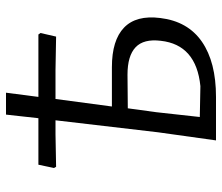

<svg xmlns="http://www.w3.org/2000/svg" viewBox="-70 -670 740 640"><g transform="rotate(-90 300.0 -350.0)"><path d="M152 0 179 -193 219 -535H173L64 -533L60 -540L71 -592H226L238 -700H311L297 -592H505L510 -585L498 -533L386 -535H290L265 -347H396Q486 -347 528 -306.5Q570 -266 560 -186Q549 -94 481 -47Q413 0 297 0ZM246 -199 230 -54 333 -52Q471 -66 484 -184Q491 -241 462.5 -268Q434 -295 371 -295L259 -294Z"/></g></svg>

Font: Alegreya Sans
Style: Italic
Weight: 400
Italic angle: -7°
Designer: Juan Pablo del Peral
Foundry: Huerta Tipografica
Version: Version 2.007